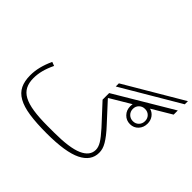

<svg xmlns="http://www.w3.org/2000/svg" viewBox="-191 -1087 1341 1341"><g transform="rotate(45 479.5 -416.5)"><path d="M786 -445Q749 -445 724 -471Q699 -497 699 -535Q699 -540 699.5 -546Q700 -552 701 -557L550 -467V-463L676 -326Q704 -296 723 -271.5Q742 -247 754 -226.5Q766 -206 771 -188Q776 -170 776 -152Q776 -72 691 -30Q606 12 420 12Q318 12 247.5 1.5Q177 -9 133.5 -33.5Q90 -58 71 -97.5Q52 -137 52 -194Q52 -236 62.5 -278.5Q73 -321 95 -369L124 -358Q102 -312 92 -273Q82 -234 82 -196Q82 -150 98.5 -118Q115 -86 151 -66.5Q187 -47 245.5 -38Q304 -29 388 -29H451Q605 -29 675 -60Q745 -91 745 -150Q745 -176 727 -206Q709 -236 664 -286L530 -431V-496L955 -749V-708L809 -621Q837 -613 854 -590Q871 -567 871 -535Q871 -497 847 -471Q823 -445 786 -445ZM786 -474Q812 -474 829 -491.5Q846 -509 846 -535Q846 -561 829 -578Q812 -595 786 -595Q760 -595 742.5 -578Q725 -561 725 -535Q725 -509 742.5 -491.5Q760 -474 786 -474ZM530 -592 959 -845V-814L530 -561Z"/></g></svg>

Font: IBM Plex Sans Arabic ExtraLight
Style: Regular
Weight: 200
Designer: Mike Abbink, Paul van der Laan, Pieter van Rosmalen, Wael Morcos, Khajak Apelian
Foundry: Bold Monday
Version: Version 1.1